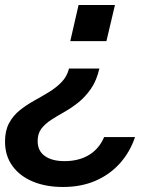

<svg xmlns="http://www.w3.org/2000/svg" viewBox="-54 -530 654 765"><path d="M197 215Q128 215 76 193Q24 171 -5 130.5Q-34 90 -34 34Q-34 -9 -18 -39Q-2 -69 24 -90Q50 -111 80.5 -128Q111 -145 140 -162.5Q169 -180 191 -202.5Q213 -225 221 -257H342Q331 -209 308.5 -176.5Q286 -144 258.5 -122Q231 -100 202.5 -84Q174 -68 150 -52.5Q126 -37 111 -17.5Q96 2 96 32Q96 71 124.5 91.5Q153 112 203 112Q260 112 300.5 87.5Q341 63 361 16H484Q464 76 423.5 121Q383 166 326 190.5Q269 215 197 215ZM404 -510 370 -366H226L259 -510Z"/></svg>

Font: Instrument Sans SemiBold
Style: Italic
Weight: 600
Italic angle: -13°
Designer: Rodrigo Fuenzalida
Foundry: fragTYPE
Version: Version 1.000;gftools[0.9.28]